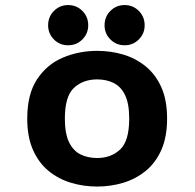

<svg xmlns="http://www.w3.org/2000/svg" viewBox="-20 -708 750 740"><path d="M354.5 11Q302 11 253.8 -3.5Q205.5 -18 167.5 -49Q129.5 -80 107.2 -130Q85 -180 85 -251Q85 -345.5 123.2 -403Q161.5 -460.5 223 -486.2Q284.5 -512 354.5 -512Q406.5 -512 454.8 -497.8Q503 -483.5 541.2 -452.5Q579.5 -421.5 601.8 -371.8Q624 -322 624 -251Q624 -180 601.8 -130Q579.5 -80 541.2 -49Q503 -18 454.8 -3.5Q406.5 11 354.5 11ZM354.5 -99Q408 -99 443 -131.8Q478 -164.5 478 -251Q478 -308.5 462 -341.5Q446 -374.5 418 -388.2Q390 -402 354.5 -402Q300.5 -402 265.2 -369.5Q230 -337 230 -251Q230 -193 246.2 -159.8Q262.5 -126.5 290.5 -112.8Q318.5 -99 354.5 -99ZM242.5 -533.5Q210 -533.5 187.8 -556Q165.5 -578.5 165.5 -610.5Q165.5 -643.5 188 -666Q210.5 -688.5 242.5 -688.5Q275 -688.5 297.5 -666Q320 -643.5 320 -610.5Q320 -578.5 297.5 -556Q275 -533.5 242.5 -533.5ZM460.5 -533.5Q428 -533.5 405.5 -556Q383 -578.5 383 -610.5Q383 -643.5 405.5 -666Q428 -688.5 460.5 -688.5Q492.5 -688.5 515 -666Q537.5 -643.5 537.5 -610.5Q537.5 -578.5 515 -556Q492.5 -533.5 460.5 -533.5Z"/></svg>

Font: League Mono SemiBold
Style: Regular
Weight: 600
Width: 6
Designer: Tyler Finck
Foundry: The League of Moveable Type / Tyler Finck
Version: Version 2.300;RELEASE